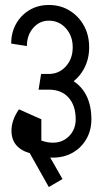

<svg xmlns="http://www.w3.org/2000/svg" viewBox="-20 -665 412 771"><path d="M272 -475Q272 -521 244.5 -551.5Q217 -582 176 -582V-645Q223 -645 259.5 -622.5Q296 -600 317 -562Q338 -524 338 -475ZM192 -32V-92Q232 -92 258 -119Q284 -146 284 -186H347Q347 -142 327 -107Q307 -72 272 -52Q237 -32 192 -32ZM135 -305 145 -368H176V-305ZM88 -480 25 -490Q25 -535 45 -570Q65 -605 99 -625Q133 -645 176 -645V-582Q139 -582 113.5 -553Q88 -524 88 -480ZM347 -185H284Q284 -241 255.5 -273Q227 -305 176 -305V-365Q230 -365 268 -343.5Q306 -322 326.5 -282Q347 -242 347 -185ZM338 -475Q338 -427 317 -388.5Q296 -350 259.5 -327.5Q223 -305 176 -305V-368Q217 -368 244.5 -398.5Q272 -429 272 -475ZM193 -32Q165 -32 143 -39Q121 -46 94 -62L104 -122Q131 -106 151 -99Q171 -92 193 -92ZM176 86 50 -138 104 -168 231 54ZM26 -140H86Q86 -118 102 -105Q118 -92 146 -92V-45Q90 -45 58 -70Q26 -95 26 -140ZM56 -226 116 -196Q86 -161 86 -140H26Q26 -182 56 -226ZM56 -226 146 -186V-80H86Z"/></svg>

Font: Akshar Light Light
Style: Regular
Weight: 300
Version: Version 1.100